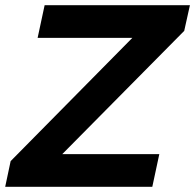

<svg xmlns="http://www.w3.org/2000/svg" viewBox="-54 -720 752 740"><path d="M-34 0 -13 -99 456 -574H91L118 -700H678L656 -601L186 -126H560L533 0Z"/></svg>

Font: Red Hat Display ExtraBold
Style: Italic
Weight: 800
Italic angle: -12°
Designer: Pentagram, MCKL
Foundry: Pentagram, MCKL
Version: Version 1.023